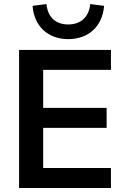

<svg xmlns="http://www.w3.org/2000/svg" viewBox="-20 -941 625 961"><path d="M75.5 0H535.3V-100H196.1V-301H513.7V-401H196.1V-591.2H535.3V-691.2H75.5ZM321.6 -745.1C423.5 -745.1 493.1 -809.8 501 -911.8L431.4 -920.6C425.5 -855.9 384.3 -818.6 321.6 -818.6C257.8 -818.6 218.6 -855.9 212.7 -920.6L143.1 -911.8C150 -809.8 220.6 -745.1 321.6 -745.1Z"/></svg>

Font: LL Pando Sans
Style: Bold
Weight: 700
Designer: Joshua Smith
Foundry: Joshua Smith
Version: Version 1.000;Glyphs 3.2.1 (3258)